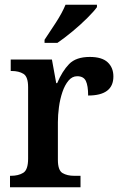

<svg xmlns="http://www.w3.org/2000/svg" viewBox="-20 -786 510 806"><path d="M22 0V-48H26Q57 -48 77.5 -60.5Q98 -73 98 -120V-420Q98 -464 78.5 -476Q59 -488 29 -488H25V-536H198L216 -437H220Q241 -487 270 -517Q299 -547 357 -547Q408 -547 432 -524.5Q456 -502 456 -465Q456 -385 350 -385Q350 -426 340.5 -446Q331 -466 304 -466Q283 -466 267.5 -447.5Q252 -429 242 -399.5Q232 -370 227.5 -336.5Q223 -303 223 -273V-115Q223 -71 242.5 -59.5Q262 -48 291 -48H318V0ZM167 -619Q188 -650 214.5 -691Q241 -732 255 -766H387V-756Q375 -739 346.5 -710.5Q318 -682 283.5 -653.5Q249 -625 221 -606H167Z"/></svg>

Font: Noto Serif Myanmar SemiCondensed SemiBold
Style: Regular
Weight: 600
Width: 4
Designer: Ben Mitchell and the Monotype Design Team
Foundry: Monotype Imaging Inc.
Version: Version 2.106; ttfautohint (v1.8.4.7-5d5b)